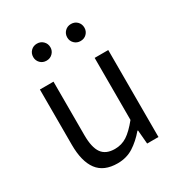

<svg xmlns="http://www.w3.org/2000/svg" viewBox="-169 -824 897 955"><g transform="rotate(-30 279.5 -346.5)"><path d="M231.4 12.2Q152.8 12.2 116 -37.1Q79.1 -86.4 79.1 -182.1V-499.5H157.2V-192.4Q157.2 -121.6 180.4 -89.1Q203.6 -56.6 255.4 -56.6Q294.4 -56.6 325.4 -76.9Q356.4 -97.2 393.6 -143.1V-499.5H471.7V0H406.7L399.9 -79.1H396.5Q361.8 -38.1 322.3 -12.9Q282.7 12.2 231.4 12.2ZM180.2 -606.9Q158.7 -606.9 144.8 -621.1Q130.9 -635.3 130.9 -655.3Q130.9 -676.3 144.8 -690.4Q158.7 -704.6 180.2 -704.6Q201.2 -704.6 215.3 -690.4Q229.5 -676.3 229.5 -655.3Q229.5 -635.3 215.3 -621.1Q201.2 -606.9 180.2 -606.9ZM375.5 -606.9Q354.5 -606.9 340.3 -621.1Q326.2 -635.3 326.2 -655.3Q326.2 -676.3 340.3 -690.4Q354.5 -704.6 375.5 -704.6Q397 -704.6 410.9 -690.4Q424.8 -676.3 424.8 -655.3Q424.8 -635.3 410.9 -621.1Q397 -606.9 375.5 -606.9Z"/></g></svg>

Font: Akatab
Style: Regular
Weight: 400
Designer: SIL Global
Foundry: SIL Global
Version: Version 4.100